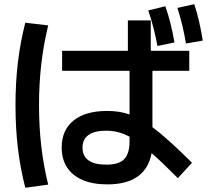

<svg xmlns="http://www.w3.org/2000/svg" viewBox="-20 -838 978 901"><path d="M269.5 -145.5Q269.5 -227.5 325.2 -272.5Q380.9 -317.4 483.4 -317.4Q541.5 -317.4 587.9 -300.8V-505.9H271.5V-599.6H580.1V-742.2H687.5V-599.6H868.2V-505.9H695.3V-241.2Q766.6 -188.5 880.9 -74.2L814.5 -2Q739.7 -77.6 691.4 -119.6Q678.2 -46.4 625.7 -9.5Q573.2 27.3 483.4 27.3Q416 27.3 367.9 6.8Q319.8 -13.7 294.7 -52.5Q269.5 -91.3 269.5 -145.5ZM52.7 -344.7Q52.7 -449.7 63.7 -543Q74.7 -636.2 98.6 -731.4L206.1 -718.8Q184.1 -627.4 173.6 -535.6Q163.1 -443.8 163.1 -344.7Q163.1 -244.6 173.6 -153.1Q184.1 -61.5 206.1 28.3L98.6 43Q74.7 -51.3 63.7 -145Q52.7 -238.8 52.7 -344.7ZM675.8 -789.1 755.9 -808.6Q782.2 -734.4 798.8 -638.7L718.8 -622.1Q704.1 -705.1 675.8 -789.1ZM812.5 -800.8 891.6 -818.4Q916.5 -743.2 931.6 -647.5L852.5 -633.8Q838.9 -718.8 812.5 -800.8ZM478.5 -65.4Q537.1 -65.4 562.5 -90.8Q587.9 -116.2 587.9 -174.8V-196.3Q559.6 -211.4 533.7 -218Q507.8 -224.6 478.5 -224.6Q423.3 -224.6 395.3 -204.6Q367.2 -184.6 367.2 -145.5Q367.2 -106 395 -85.7Q422.9 -65.4 478.5 -65.4Z"/></svg>

Font: Pretendard JP SemiBold
Style: Regular
Weight: 600
Designer: Base glyphs from Inter by Rasmus Andersson; Hangeul glyphs from Noto Sans CJK(Source Han Sans) by Jang Soo-young and Kan
Foundry: Kil Hyung-jin
Version: Version 1.309